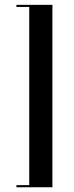

<svg xmlns="http://www.w3.org/2000/svg" viewBox="-20 -643 311 809"><path d="M200.8 146H49.2V137.1H103.2V-613.7H49.2V-622.6H200.8Z"/></svg>

Font: Playfair 144pt SemiCondensed SemiBold
Style: Regular
Weight: 600
Width: 4
Designer: Claus Eggers Sørensen
Foundry: Claus Eggers Sørensen
Version: Version 2.203